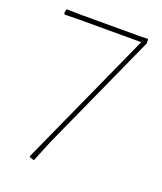

<svg xmlns="http://www.w3.org/2000/svg" viewBox="-116 -568 632 749"><g transform="rotate(20 200.5 -193.5)"><path d="M31 -492 96 -491H334L370 -492L371 -474L148 19L113 105L94 99L93 95L349 -471H90L32 -470L28 -475Z"/></g></svg>

Font: Alegreya Sans SC Thin
Style: Regular
Weight: 100
Designer: Juan Pablo del Peral
Foundry: Huerta Tipografica
Version: Version 2.007